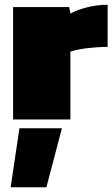

<svg xmlns="http://www.w3.org/2000/svg" viewBox="-20 -504 474 810"><path d="M35.2 0V-474.1H272L276.9 -446.8Q304.7 -462.4 347.4 -473.1Q390.1 -483.9 434.1 -483.9V-306.2Q393.6 -306.2 348.4 -300.8Q303.2 -295.4 276.9 -286.1V0ZM24.9 286.1 62 37.1H241.2L175.8 286.1Z"/></svg>

Font: Kanit Black
Style: Regular
Weight: 900
Designer: Katatrad Team
Foundry: CadsonDemak
Version: Version 1.000;PS 001.000;hotconv 1.0.88;makeotf.lib2.5.64775